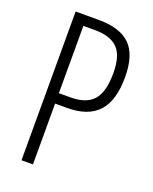

<svg xmlns="http://www.w3.org/2000/svg" viewBox="-135 -790 689 866"><g transform="rotate(20 209.5 -357.0)"><path d="M189 -714Q289 -714 338 -666.5Q387 -619 387 -511Q387 -399 338 -345.5Q289 -292 188 -292H131V0H76V-714ZM187 -665H131V-342H187Q262 -342 296.5 -381Q331 -420 331 -511Q331 -595 295.5 -630Q260 -665 187 -665Z"/></g></svg>

Font: Noto Sans Myanmar ExtraCondensed Light
Style: Regular
Weight: 300
Width: 2
Designer: Monotype Design Team
Foundry: Monotype Imaging Inc.
Version: Version 2.107; ttfautohint (v1.8.4.7-5d5b)